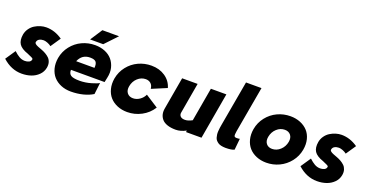

<svg xmlns="http://www.w3.org/2000/svg" viewBox="-43 -1440 4091 2145"><g transform="rotate(20 2002.5 -367.5)"><path d="M499 -502 418.9 -383.8Q399.9 -399.4 372.6 -409.7Q345.2 -419.9 327.1 -419.9Q297.4 -419.9 275.6 -407.7Q253.9 -395.5 250 -370.1Q248 -358.4 260.5 -348.6Q272.9 -338.9 293.9 -330.6Q314.9 -322.3 340.3 -313Q365.7 -303.7 390.4 -289.6Q415 -275.4 434.1 -257.1Q453.1 -238.8 462.2 -210Q471.2 -181.2 464.8 -145Q455.6 -93.8 418.9 -56.9Q382.3 -20 331.1 -2.4Q279.8 15.1 220.2 15.1Q95.7 15.1 -7.8 -79.1L73.2 -199.2Q106.9 -167.5 138.4 -149.2Q169.9 -130.9 206.1 -130.9Q232.9 -130.9 254.6 -141.4Q276.4 -151.9 279.8 -173.8Q279.3 -176.8 280 -178.5Q280.8 -180.2 278.6 -182.6Q276.4 -185.1 275.1 -186.5Q273.9 -188 269.8 -190.4Q265.6 -192.9 262.5 -194.6Q259.3 -196.3 252.7 -199.2Q246.1 -202.1 241 -204.3Q235.8 -206.5 227.1 -210.4Q218.3 -214.4 210.9 -217.8Q129.9 -245.1 102.3 -287.8Q74.7 -330.6 86.9 -401.9Q94.2 -441.4 117.2 -473.6Q140.1 -505.9 171.6 -525.4Q203.1 -544.9 237.8 -555.4Q272.5 -565.9 306.2 -565.9Q407.2 -565.9 499 -502Z M1102.1 -750 965.8 -606H810.1L903.8 -750ZM886.7 -565.9Q950.7 -565.9 1003.9 -544.2Q1057.1 -522.5 1090.6 -483.2Q1124 -443.8 1137.7 -389.4Q1151.4 -335 1136.7 -270L1125 -213.9H725.1Q724.1 -168.9 752.7 -150.4Q781.2 -131.8 856 -131.8Q924.3 -131.8 993.4 -152.3Q1062.5 -172.9 1081.1 -187L1064.9 -49.8Q1016.1 -19 948.5 -2Q880.9 15.1 804.7 15.1Q740.2 15.1 686.8 -7.1Q633.3 -29.3 598.1 -68.8Q563 -108.4 548.3 -165.5Q533.7 -222.7 544.9 -289.1Q559.6 -371.1 609.9 -434.8Q660.2 -498.5 732.4 -532.2Q804.7 -565.9 886.7 -565.9ZM880.9 -416Q785.6 -416 747.1 -324.2H964.8Q968.8 -373 951.2 -394.5Q933.6 -416 880.9 -416Z M1556.6 -565.9Q1651.4 -565.9 1720.5 -518.8Q1789.6 -471.7 1812 -393.1L1635.7 -318.8Q1632.3 -358.9 1608.4 -380.4Q1584.5 -401.9 1547.9 -401.9Q1494.6 -401.9 1452.4 -363.5Q1410.2 -325.2 1398.9 -264.2Q1389.6 -213.9 1413.8 -182.9Q1438 -151.9 1483.9 -151.9Q1525.4 -151.9 1562.7 -177.7Q1600.1 -203.6 1617.7 -243.2L1770 -145Q1722.2 -68.8 1642.8 -26.9Q1563.5 15.1 1474.6 15.1Q1410.2 15.1 1356.7 -7.1Q1303.2 -29.3 1268.1 -68.8Q1232.9 -108.4 1218.3 -165.5Q1203.6 -222.7 1214.8 -289.1Q1229.5 -371.1 1279.8 -434.8Q1330.1 -498.5 1402.3 -532.2Q1474.6 -565.9 1556.6 -565.9Z M2266.6 -549.8H2450.7L2355 0H2170.9L2173.8 -19Q2110.4 15.1 2051.8 15.1Q1993.7 15.1 1951.9 0.7Q1910.2 -13.7 1888.2 -39.3Q1866.2 -64.9 1858.6 -96.9Q1851.1 -128.9 1857.9 -167L1924.8 -549.8H2108.9L2045.9 -188Q2040.5 -160.2 2057.1 -142.1Q2073.7 -124 2111.8 -124Q2148.9 -124 2196.8 -149.9Z M2698.7 -203.1Q2691.4 -158.2 2696 -144.5Q2700.7 -130.9 2724.6 -130.9Q2752 -130.9 2761.7 -134.8L2748.5 -1Q2716.8 15.1 2644.5 15.1Q2615.7 14.6 2592.8 9.5Q2569.8 4.4 2554.9 -6.1Q2540 -16.6 2529.3 -29.1Q2518.6 -41.5 2513.7 -59.3Q2508.8 -77.1 2506.6 -93.8Q2504.4 -110.4 2505.9 -132.8Q2507.3 -155.3 2509.8 -173.1Q2512.2 -190.9 2516.6 -214.8L2611.3 -750H2795.4Z M3210 -565.9Q3274.4 -565.9 3327.9 -543.9Q3381.3 -522 3416.7 -483.2Q3452.1 -444.3 3466.6 -387.2Q3481 -330.1 3469.2 -263.2Q3454.6 -181.6 3404.3 -117.7Q3354 -53.7 3281.7 -19.3Q3209.5 15.1 3127.9 15.1Q3063.5 15.1 3010 -7.1Q2956.5 -29.3 2921.4 -68.8Q2886.2 -108.4 2871.6 -165.5Q2856.9 -222.7 2868.2 -289.1Q2882.8 -371.1 2933.1 -434.8Q2983.4 -498.5 3055.7 -532.2Q3127.9 -565.9 3210 -565.9ZM3201.2 -401.9Q3147.9 -401.9 3105.7 -363.5Q3063.5 -325.2 3052.2 -264.2Q3043 -213.9 3067.1 -182.9Q3091.3 -151.9 3137.2 -151.9Q3190.4 -151.9 3233.2 -190.7Q3275.9 -229.5 3287.1 -290Q3295.9 -340.3 3271.5 -371.1Q3247.1 -401.9 3201.2 -401.9Z M4009.8 -502 3929.7 -383.8Q3910.6 -399.4 3883.3 -409.7Q3856 -419.9 3837.9 -419.9Q3808.1 -419.9 3786.4 -407.7Q3764.6 -395.5 3760.7 -370.1Q3758.8 -358.4 3771.2 -348.6Q3783.7 -338.9 3804.7 -330.6Q3825.7 -322.3 3851.1 -313Q3876.5 -303.7 3901.1 -289.6Q3925.8 -275.4 3944.8 -257.1Q3963.9 -238.8 3972.9 -210Q3981.9 -181.2 3975.6 -145Q3966.3 -93.8 3929.7 -56.9Q3893.1 -20 3841.8 -2.4Q3790.5 15.1 3731 15.1Q3606.4 15.1 3502.9 -79.1L3584 -199.2Q3617.7 -167.5 3649.2 -149.2Q3680.7 -130.9 3716.8 -130.9Q3743.7 -130.9 3765.4 -141.4Q3787.1 -151.9 3790.5 -173.8Q3790 -176.8 3790.8 -178.5Q3791.5 -180.2 3789.3 -182.6Q3787.1 -185.1 3785.9 -186.5Q3784.7 -188 3780.5 -190.4Q3776.4 -192.9 3773.2 -194.6Q3770 -196.3 3763.4 -199.2Q3756.8 -202.1 3751.7 -204.3Q3746.6 -206.5 3737.8 -210.4Q3729 -214.4 3721.7 -217.8Q3640.6 -245.1 3613 -287.8Q3585.4 -330.6 3597.7 -401.9Q3605 -441.4 3627.9 -473.6Q3650.9 -505.9 3682.4 -525.4Q3713.9 -544.9 3748.5 -555.4Q3783.2 -565.9 3816.9 -565.9Q3918 -565.9 4009.8 -502Z"/></g></svg>

Font: Stilu Bold
Style: Italic
Weight: 700
Italic angle: -10°
Designer: Genilson Lima Santos
Foundry: Genilson Lima Santos
Version: Version 1.200;PS 001.200;hotconv 1.0.88;makeotf.lib2.5.64775